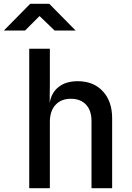

<svg xmlns="http://www.w3.org/2000/svg" viewBox="-69 -985 689 1005"><path d="M84 0V-730H192V-550L191 -445Q199 -499 237.5 -529.5Q276 -560 338 -560Q420 -560 469 -507.5Q518 -455 518 -366V0H410V-351Q410 -407 381 -437.5Q352 -468 302 -468Q251 -468 221.5 -436Q192 -404 192 -347V0ZM-49 -825 89 -965H189L327 -825H217L138 -901L62 -825Z"/></svg>

Font: JetBrains Mono NL SemiBold
Style: Regular
Weight: 600
Designer: Philipp Nurullin, Konstantin Bulenkov
Foundry: JetBrains
Version: Version 2.304; ttfautohint (v1.8.4.7-5d5b)